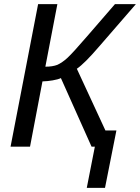

<svg xmlns="http://www.w3.org/2000/svg" viewBox="-20 -708 676 927"><path d="M164 -688H257L199 -386Q234 -386 257 -395Q268 -400 280.5 -408.5Q293 -417 306 -429Q319 -441 344 -468.5Q369 -496 406 -539L535 -688H636L460 -485Q389 -402 351 -376L489 -78H542L487 199H399L438 0H422L274 -331Q268 -328 257.5 -325Q247 -322 234.5 -320Q222 -318 209 -316.5Q196 -315 185 -315L125 0H31Z"/></svg>

Font: Libra Sans Modern
Style: Italic
Weight: 400
Italic angle: -12°
Foundry: Stefan Peev, Context Ltd
Version: Version 1.000